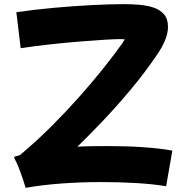

<svg xmlns="http://www.w3.org/2000/svg" viewBox="-20 -829 899 928"><path d="M104 79Q99 61 90 34.5Q81 8 70.5 -19Q60 -46 48 -66L51 -72Q64 -76 76 -79Q156 -146 227.5 -217.5Q299 -289 359.5 -357Q420 -425 465.5 -481.5Q511 -538 538.5 -575Q566 -612 572 -621Q576 -628 579 -632.5Q582 -637 583 -639Q581 -639 575.5 -639.5Q570 -640 558 -640Q537 -640 487 -637Q437 -634 369 -628.5Q301 -623 226 -615Q151 -607 80 -596L59 -770Q149 -783 243.5 -791.5Q338 -800 425.5 -804.5Q513 -809 582 -809Q615 -809 652 -806Q689 -803 720.5 -793Q752 -783 772 -760.5Q792 -738 792 -699Q792 -640 736 -560Q678 -475 610.5 -394.5Q543 -314 476.5 -244Q410 -174 354 -120Q390 -122 427.5 -122.5Q465 -123 504 -123Q593 -123 673 -117.5Q753 -112 813 -101L783 71Q715 60 633.5 55.5Q552 51 468 51Q371 51 276 58Q181 65 104 79Z"/></svg>

Font: Mochiy Pop P One
Style: Regular
Weight: 400
Designer: FONTDASU
Foundry: FONTDASU / Google Inc. / Adobe
Version: Version 2.000